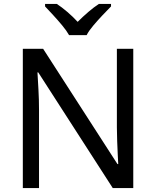

<svg xmlns="http://www.w3.org/2000/svg" viewBox="-20 -964 800 984"><path d="M663 0H558L176 -593H172Q174 -558 177 -506Q180 -454 180 -399V0H97V-714H201L582 -123H586Q585 -139 583.5 -171Q582 -203 580.5 -241Q579 -279 579 -311V-714H663ZM334 -784Q321 -807 299 -833.5Q277 -860 253 -886Q229 -912 211 -931V-944H271Q297 -927 325 -903Q353 -879 378 -852Q405 -879 433 -903Q461 -927 487 -944H549V-931Q530 -912 505.5 -886Q481 -860 458.5 -833.5Q436 -807 424 -784Z"/></svg>

Font: Noto Sans Vai
Style: Regular
Weight: 400
Designer: Monotype Design Team
Foundry: Monotype Imaging Inc.
Version: Version 2.001; ttfautohint (v1.8.4.7-5d5b)